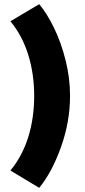

<svg xmlns="http://www.w3.org/2000/svg" viewBox="-20 -810 406 921"><path d="M144 -350Q144 -455 115.5 -547Q87 -639 30 -708L168 -790Q206 -745 240 -674.5Q274 -604 295 -519.5Q316 -435 316 -350Q316 -225 272 -103Q228 19 168 91L30 8Q87 -61 115.5 -152.5Q144 -244 144 -350Z"/></svg>

Font: Lineal Heavy
Style: Regular
Weight: 900
Designer: Created by Frank Adebiaye with contributions from Anton Moglia & Ariel Martín Pérez
Created by Frank ADEBIAYE with FontF
Foundry: Velvetyne Type Foundry
Version: Version 2.000